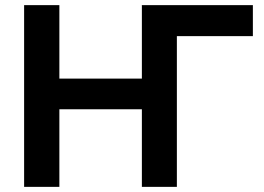

<svg xmlns="http://www.w3.org/2000/svg" viewBox="-20 -730 1033 750"><path d="M967.8 -710V-588.9H670.9V0H534.2V-303.2H211.9V0H74.2V-710H211.9V-422.9H534.2V-709L533.2 -710Z"/></svg>

Font: Rawline
Style: Bold
Weight: 700
Designer: Matt McInerney, Pablo Impallari, Rodrigo Fuenzalida
Foundry: Matt McInerney, Pablo Impallari, Rodrigo Fuenzalida
Version: Version 4.020;PS 004.020;hotconv 1.0.88;makeotf.lib2.5.64775